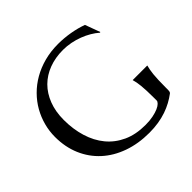

<svg xmlns="http://www.w3.org/2000/svg" viewBox="-177 -896 1095 1095"><g transform="rotate(-45 371.0 -348.5)"><path d="M686 -82Q686 -76.7 684.8 -70.8Q683.6 -64.9 679.2 -61Q657.2 -44.4 631.6 -30.5Q606 -16.6 576.2 -6.3Q546.4 3.9 512 9.5Q477.5 15.1 438 15.1Q349.1 15.1 275.9 -11Q202.6 -37.1 150.1 -85Q97.7 -132.8 68.8 -200Q40 -267.1 40 -349.1Q40 -395.5 52 -440.4Q64 -485.4 86.9 -525.9Q109.9 -566.4 143.6 -600.3Q177.2 -634.3 220.5 -659.2Q263.7 -684.1 315.7 -698Q367.7 -711.9 428.2 -711.9Q451.7 -711.9 476.1 -709.7Q500.5 -707.5 524.4 -703.4Q548.3 -699.2 570.6 -693.4Q592.8 -687.5 612.8 -680.2L646 -589.8L642.1 -587.9Q623 -605 598.1 -619.6Q573.2 -634.3 544.9 -645Q516.6 -655.8 485.6 -661.9Q454.6 -668 422.9 -668Q361.3 -668 310.1 -648.7Q258.8 -629.4 221.9 -592.8Q185.1 -556.2 164.6 -502.9Q144 -449.7 144 -381.8Q144 -307.1 163.6 -243.2Q183.1 -179.2 221.7 -132.3Q260.3 -85.4 318.1 -58.8Q376 -32.2 453.1 -32.2Q487.3 -32.2 514.2 -37.6Q541 -43 559.6 -51Q578.1 -59.1 587.6 -68.6Q597.2 -78.1 597.2 -85.9V-105Q597.2 -139.2 596.2 -164.1Q595.2 -189 593.3 -207.3Q591.3 -225.6 588.9 -238.8Q586.4 -252 583 -263.2V-265.1H700.2V-263.2Q697.3 -252.9 694.6 -239Q691.9 -225.1 689.9 -206.1Q688 -187 687 -161.4Q686 -135.7 686 -102.1Z"/></g></svg>

Font: Marcellus SC
Style: Regular
Weight: 400
Designer: Astigmatic (AOETI)
Foundry: Astigmatic (AOETI)
Version: Version 1.001